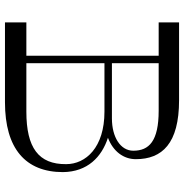

<svg xmlns="http://www.w3.org/2000/svg" viewBox="-4 -736 740 772"><g transform="rotate(90 366.0 -350.0)"><path d="M534 -414C589 -435 620 -477 620 -526C620 -632 557 -700 383 -700H70V-618H204V-86H70V0H391C578 0 672 -83 672 -233C671 -332 611 -389 534 -414ZM425 -618C548 -618 586 -579 586 -516C586 -464 531 -430 456 -430H234V-618ZM429 -86H234V-400H429C573 -400 640 -325 640 -246C641 -135 574 -86 429 -86Z"/></g></svg>

Font: Space Cowgirl
Style: Regular
Weight: 400
Designer: Valery Marier
Foundry: Valery Marier
Version: Version 1.000;hotconv 1.0.109;makeotfexe 2.5.65596